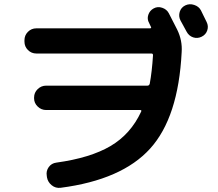

<svg xmlns="http://www.w3.org/2000/svg" viewBox="-20 -852 1040 916"><path d="M938.5 -802.7Q943.4 -793 952.6 -773.9Q961.9 -754.9 965.8 -747.1Q975.6 -727.5 968.8 -707Q961.9 -686.5 941.9 -676.8Q921.9 -667 901.4 -673.8Q880.9 -680.7 870.1 -701.2Q861.3 -718.8 840.8 -754.9Q831.1 -774.4 837.4 -795.4Q843.8 -816.4 863.8 -826.2Q883.8 -835.9 906.2 -828.6Q928.7 -821.3 938.5 -802.7ZM153.3 -596.7Q129.9 -596.7 113.3 -613.3Q96.7 -629.9 96.7 -653.3V-660.2Q96.7 -683.6 113.3 -700.2Q129.9 -716.8 153.3 -716.8H696.3Q699.2 -716.8 700.7 -719.2Q702.1 -721.7 700.2 -723.6L691.4 -742.2Q680.7 -760.7 687.5 -781.2Q694.3 -801.8 713.4 -812Q732.4 -822.3 753.9 -814.9Q775.4 -807.6 785.2 -789.1Q798.8 -762.7 825.2 -710.9Q850.6 -659.2 846.7 -603.5Q831.1 -292 696.3 -143.1Q561.5 5.9 269.5 43.9Q245.1 46.9 226.6 31.7Q208 16.6 204.1 -5.9L203.1 -13.7Q199.2 -36.1 212.4 -54.7Q225.6 -73.2 249 -76.2Q411.1 -98.6 507.3 -155.3Q603.5 -211.9 653.3 -319.3Q657.2 -327.1 648.4 -327.1H200.2Q176.8 -327.1 159.7 -343.8Q142.6 -360.4 142.6 -382.8V-386.7Q142.6 -410.2 159.7 -426.8Q176.8 -443.4 200.2 -443.4H683.6Q691.4 -443.4 694.3 -452.1Q705.1 -509.8 710 -588.9Q710 -596.7 702.1 -596.7Z"/></svg>

Font: Rounded Mgen+ 1mn bold
Style: Bold
Weight: 700
Designer: [Source Han Sans]
Ryoko NISHIZUKA  (kana & ideographs); Paul D. Hunt (Latin, Greek & Cyrillic); Wenlong ZHANG  (bopomofo
Version: Version 1.059.20150602